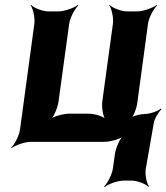

<svg xmlns="http://www.w3.org/2000/svg" viewBox="-20 -574 673 777"><path d="M119 -478 61 -50C58 -26 39 11 25 24L26 26C41 14 80 0 104 0H402C426 0 467 -11 481 -24L480 -26C465 -14 448 26 445 50L437 107C434 131 415 168 401 181L403 183C418 171 456 157 480 157H513C535 157 570 170 580 182L583 180C573 168 566 131 570 109L602 -74C604 -92 622 -121 633 -131L630 -134C619 -124 587 -113 569 -113C550 -113 517 -105 506 -95L509 -92C520 -102 532 -134 535 -153L579 -478C582 -502 602 -539 616 -552L614 -554C599 -542 560 -528 536 -528H494C470 -528 435 -542 424 -554L422 -552C432 -539 440 -502 437 -478L394 -164C391 -140 397 -100 408 -88L410 -90C400 -103 362 -114 338 -114H261C237 -114 195 -103 181 -90L183 -88C198 -100 214 -140 217 -164L260 -478C263 -502 283 -539 297 -552L295 -554C280 -542 241 -528 217 -528H176C152 -528 117 -542 106 -554L104 -552C114 -539 122 -502 119 -478Z"/></svg>

Font: Asimov
Style: EdgeIt
Weight: 500
Designer: Google
Version: Version 2.000980: 2014